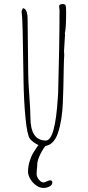

<svg xmlns="http://www.w3.org/2000/svg" viewBox="-20 -698 431 937"><path d="M296.4 -535.2Q297.4 -532.2 297.4 -528.8Q297.4 -519 294.9 -488.8Q292.5 -458.5 292.5 -449.2Q292.5 -443.8 293 -439.5Q293.5 -435.1 293.5 -429.2Q292 -410.6 291 -360.8Q289.6 -262.7 286.6 -195.8Q283.2 -109.4 262.7 -48.8Q253.4 -21 237.8 -4.9Q222.2 11.2 201.2 14.6Q182.1 40 170.4 68.8Q161.6 90.3 161.6 107.4Q161.6 118.2 159.7 130.4L159.2 140.1Q158.7 145 158.7 151.4Q158.7 164.6 169.7 178.5Q180.7 192.4 192.4 192.4Q197.8 192.4 208.5 187Q218.3 182.1 224.6 182.1Q235.4 182.1 235.4 192.4Q235.4 204.6 221.7 211.9Q208 219.2 192.4 219.2Q173.3 219.2 155.8 206.3Q138.2 193.4 127.4 174.6Q116.7 155.8 116.7 140.1Q116.7 117.2 123.5 92.8Q130.4 68.4 141.1 49.8Q155.8 25.4 167.5 9.8Q155.8 4.4 144.8 -3.4Q133.8 -11.2 126.5 -20Q112.8 -37.6 104.5 -121.1Q96.2 -204.6 94.7 -311L94.2 -343.3Q92.3 -477.1 90.6 -547.4Q88.9 -617.7 85.4 -644L91.8 -658.2Q114.7 -655.3 114.7 -603L117.7 -337.9Q117.7 -306.2 123 -231.9Q128.4 -157.7 128.4 -126Q128.4 -12.2 203.6 -12.2Q249.5 -12.2 262.2 -221.7L263.7 -242.2Q270.5 -486.8 270.5 -648.9L269.5 -658.2L268.6 -667Q268.6 -678.2 285.6 -678.2Q297.4 -678.2 300.3 -671.9Q302.7 -664.6 302.7 -637.2Q302.7 -559.1 296.4 -535.2Z"/></svg>

Font: Amatica SC
Style: Regular
Weight: 400
Designer: Vernon Adams, Ben Nathan
Foundry: newtypography
Version: Version 2.001